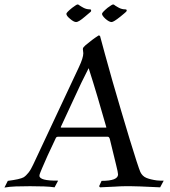

<svg xmlns="http://www.w3.org/2000/svg" viewBox="-54 -834 762 862"><path d="M-34 8 -19 -22Q36 -29 52 -38Q63 -45 74 -59Q85 -73 95 -95L300 -532Q320 -574 320 -595Q320 -600 319 -604.5Q318 -609 318 -614Q318 -619 322 -623Q326 -627 330 -631Q359 -656 389 -675L395 -673Q403 -644 417.5 -590Q432 -536 451 -470Q470 -404 490 -336.5Q510 -269 528 -209.5Q546 -150 559 -110.5Q572 -71 576 -62Q585 -43 603 -35.5Q621 -28 650 -24Q658 -23 665.5 -23Q673 -23 681 -23L665 7Q607 4 574.5 3Q542 2 534 2Q527 2 508 2Q489 2 460 4L395 7L391 2L402 -22Q476 -22 476 -51Q476 -59 467 -95Q458 -131 439 -210Q436 -220 430 -220H206Q200 -220 197 -215Q175 -169 159.5 -135Q144 -101 135 -79Q131 -69 127 -59.5Q123 -50 123 -45Q123 -22 207 -23L191 7Q171 4 143.5 3Q116 2 81 2Q45 2 17 3Q-11 4 -34 8ZM221 -261H421Q425 -261 423 -264Q404 -331 384 -398.5Q364 -466 344 -528Q327 -495 311 -462Q295 -429 274 -382.5Q253 -336 219 -264Q218 -261 221 -261ZM288 -735Q277 -735 260 -750Q244 -763 244 -772Q244 -778 270 -799Q290 -814 294 -814Q299 -814 304 -809Q309 -806 313 -803.5Q317 -801 321 -799Q334 -792 350 -792Q355 -792 355 -788Q356 -784 353 -781L327 -759Q299 -735 288 -735ZM447 -735Q436 -735 419 -750Q404 -764 404 -772Q404 -778 429 -799Q449 -814 454 -814Q458 -814 463 -809Q468 -806 472 -803.5Q476 -801 480 -799Q493 -792 509 -792Q514 -792 515 -788Q515 -784 512 -781Q510 -779 503.5 -773.5Q497 -768 486 -759Q456 -735 447 -735Z"/></svg>

Font: Luxurious Roman
Style: Regular
Weight: 400
Designer: Robert E. Leuschke
Foundry: Robert E. Leuschke
Version: Version 1.010; ttfautohint (v1.8.3)